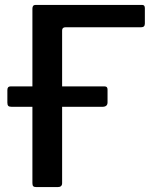

<svg xmlns="http://www.w3.org/2000/svg" viewBox="-20 -762 635 782"><path d="M112 -727Q112 -742 125 -742H559Q570 -742 570 -729V-666Q570 -651 555 -651H247Q233 -651 233 -638V-16Q233 0 215 0H128Q119 0 115.5 -3.5Q112 -7 112 -16ZM418 -397V-345Q418 -327 397 -327H27Q17 -327 13.5 -331Q10 -335 10 -344V-395Q10 -410 22 -410H407Q418 -410 418 -397Z"/></svg>

Font: Libre Franklin Medium
Style: Regular
Weight: 500
Designer: Pablo Impallari, Rodrigo Fuenzalida, Nhung Nguyen
Foundry: Impallari Type
Version: Version 3.000